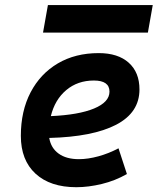

<svg xmlns="http://www.w3.org/2000/svg" viewBox="-20 -740 632 769"><path d="M295.9 -102.5Q332.5 -102.5 374.3 -114Q416 -125.5 454.6 -146L488.3 -43Q441.4 -16.1 387.9 -3.2Q334.5 9.8 285.6 9.8Q181.2 9.8 122.3 -44.4Q63.5 -98.6 63.5 -195.8Q63.5 -295.4 102.5 -370.1Q141.6 -444.8 211.7 -486.1Q281.7 -527.3 375.5 -527.3Q452.6 -527.3 495.6 -488.8Q538.6 -450.2 538.6 -381.8Q538.6 -289.1 445.3 -240.5Q352.1 -191.9 177.2 -187.5Q184.1 -147 214.8 -124.8Q245.6 -102.5 295.9 -102.5ZM183.6 -274.9Q294.9 -279.8 356.7 -305.4Q418.5 -331.1 418.5 -373Q418.5 -417.5 356 -417.5Q291 -417.5 245.4 -379.2Q199.7 -340.8 183.6 -274.9ZM152.3 -609.4 171.9 -719.7H591.8L572.3 -609.4Z"/></svg>

Font: CaskaydiaCove NFP SemiBold
Style: Italic
Weight: 600
Italic angle: -10°
Designer: Aaron Bell
Foundry: Saja Typeworks
Version: Version 2111.001; VTT 6.35;Nerd Fonts 3.1.1